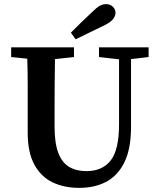

<svg xmlns="http://www.w3.org/2000/svg" viewBox="-20 -892 769 929"><path d="M459 -616V-663H699V-616L614 -606V-278Q614 -173 582.5 -108Q551 -43 495 -13Q439 17 363 17Q290 17 234 -10Q178 -37 146 -96Q114 -155 114 -250V-359Q114 -421 114 -483.5Q114 -546 112 -608L34 -616V-663H338V-616L246 -606Q245 -545 244.5 -483Q244 -421 244 -359V-281Q244 -200 262 -152.5Q280 -105 314.5 -84.5Q349 -64 398 -64Q475 -64 515.5 -115.5Q556 -167 556 -291V-605ZM323 -734Q349 -760 374.5 -785Q400 -810 425 -833Q448 -856 463 -864Q478 -872 493 -872Q513 -872 526 -859.5Q539 -847 539 -830Q539 -817 528.5 -801.5Q518 -786 486 -770Q451 -753 416 -736Q381 -719 346 -702Z"/></svg>

Font: Source Serif Pro Semibold
Style: Regular
Weight: 600
Designer: Frank Grießhammer
Foundry: Adobe Systems Incorporated
Version: Version 3.000;hotconv 1.0.109;makeotfexe 2.5.65596